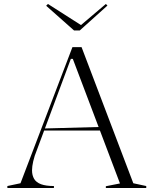

<svg xmlns="http://www.w3.org/2000/svg" viewBox="-20 -945 772 965"><path d="M17 0V-10L83 -24L344 -708H390L650 -24L715 -10V0H512V-9L583 -23L346 -649H336L165 -190Q153 -161 147 -134.5Q141 -108 141 -89Q141 -64 151.5 -46Q162 -28 186.5 -19Q211 -10 251 -10V0ZM190 -289V-299L488 -307V-289ZM512 -925 520 -917 381 -792H352L212 -916L221 -925L387 -819Z"/></svg>

Font: Kalnia Light
Style: Regular
Weight: 300
Designer: Frida Medrano
Foundry: Frida Medrano
Version: Version 1.105